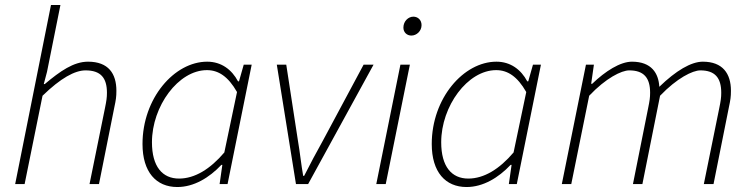

<svg xmlns="http://www.w3.org/2000/svg" viewBox="-20 -740 3019 772"><path d="M41 0H79L151 -355C224 -426 281 -457 324 -457C385 -457 410 -427 410 -367C410 -348 408 -334 402 -305L340 0H378L440 -310C446 -338 448 -351 448 -375C448 -444 416 -492 334 -492C276 -492 222 -454 160 -402H156L169 -451L223 -720H185Z M693 12C759 12 821 -25 870 -77H874L863 0H895L992 -480H960L941 -413H937C912 -460 870 -492 813 -492C681 -492 553 -345 553 -161C553 -48 608 12 693 12ZM700 -22C633 -22 591 -70 591 -168C591 -313 697 -458 812 -458C858 -458 897 -433 933 -370L882 -127C825 -60 763 -22 700 -22Z M1170 0H1219L1482 -480H1442L1278 -174C1252 -128 1227 -80 1203 -33H1199C1191 -78 1186 -128 1178 -174L1131 -480H1093Z M1493 0H1531L1628 -480H1590ZM1634 -597C1655 -597 1675 -615 1675 -639C1675 -660 1660 -673 1642 -673C1622 -673 1602 -655 1602 -629C1602 -610 1616 -597 1634 -597Z M1856 12C1922 12 1984 -25 2033 -77H2037L2026 0H2058L2155 -480H2123L2104 -413H2100C2075 -460 2033 -492 1976 -492C1844 -492 1716 -345 1716 -161C1716 -48 1771 12 1856 12ZM1863 -22C1796 -22 1754 -70 1754 -168C1754 -313 1860 -458 1975 -458C2021 -458 2060 -433 2096 -370L2045 -127C1988 -60 1926 -22 1863 -22Z M2239 0H2277L2349 -355C2416 -426 2479 -457 2510 -457C2569 -457 2594 -427 2594 -367C2594 -348 2592 -334 2586 -305L2525 0H2563L2634 -355C2702 -426 2765 -457 2796 -457C2855 -457 2880 -427 2880 -367C2880 -348 2878 -334 2872 -305L2810 0H2849L2911 -310C2917 -338 2919 -351 2919 -375C2919 -444 2886 -492 2806 -492C2759 -492 2698 -456 2631 -391C2628 -445 2600 -492 2521 -492C2474 -492 2414 -454 2361 -403H2357L2368 -480H2336Z"/></svg>

Font: Source Sans Pro Light
Style: Italic
Weight: 300
Italic angle: -11°
Designer: Paul D. Hunt
Foundry: Adobe Systems Incorporated
Version: Version 3.006;hotconv 1.0.111;makeotfexe 2.5.65597